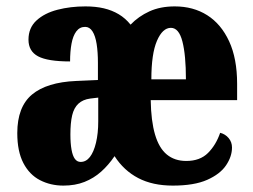

<svg xmlns="http://www.w3.org/2000/svg" viewBox="-20 -570 791 600"><path d="M178 10Q138 10 105 -7Q72 -24 53 -60.5Q34 -97 34 -154Q34 -236 80 -274.5Q126 -313 218 -317L286 -320V-374Q286 -407 282 -432.5Q278 -458 269 -472Q260 -486 246 -486Q229 -486 218.5 -472Q208 -458 203.5 -433.5Q199 -409 199 -378Q129 -378 99 -394Q69 -410 69 -446Q69 -483 94 -506Q119 -529 159.5 -539.5Q200 -550 247 -550Q279 -550 304.5 -544Q330 -538 351 -525.5Q372 -513 388 -493Q413 -519 447 -534.5Q481 -550 526 -550Q584 -550 627.5 -522.5Q671 -495 696 -441Q721 -387 721 -308V-257H451Q452 -192 464.5 -149.5Q477 -107 501.5 -87Q526 -67 562 -67Q605 -67 630 -92Q655 -117 668 -155Q684 -151 694.5 -138.5Q705 -126 705 -109Q705 -81 686.5 -53.5Q668 -26 627.5 -8Q587 10 520 10Q457 10 412 -13.5Q367 -37 338 -82Q319 -54 296 -33.5Q273 -13 244 -1.5Q215 10 178 10ZM232 -64Q249 -64 261 -79.5Q273 -95 280 -124Q287 -153 287 -191V-265L262 -262Q239 -259 225 -246Q211 -233 205.5 -209.5Q200 -186 200 -150Q200 -122 203.5 -102.5Q207 -83 214 -73.5Q221 -64 232 -64ZM561 -322Q561 -398 550 -440.5Q539 -483 514 -483Q488 -483 470.5 -442.5Q453 -402 453 -322Z"/></svg>

Font: Noto Serif Khmer ExtraCondensed Black
Style: Regular
Weight: 900
Width: 2
Designer: Danh Hong and the Monotype Design Team
Foundry: Monotype Imaging Inc.
Version: Version 2.004